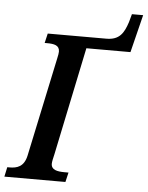

<svg xmlns="http://www.w3.org/2000/svg" viewBox="-76 -890 721 937"><g transform="rotate(5 284.0 -422.0)"><path d="M-19 0H280L291 -47H272C235 -47 206 -53 206 -83C206 -93 210 -110 215 -131L325 -659H541L587 -844H532L521 -804C503 -749 482 -714 418 -714H131L120 -667H132C166 -667 193 -662 193 -631C193 -624 191 -612 188 -599L85 -113C73 -56 38 -47 2 -47H-9Z"/></g></svg>

Font: Noto Serif Condensed SemiBold
Style: Italic
Weight: 600
Width: 3
Italic angle: -12°
Designer: Monotype Design Team
Foundry: Monotype Imaging Inc.
Version: Version 2.014